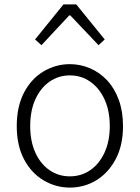

<svg xmlns="http://www.w3.org/2000/svg" viewBox="-20 -838 634 871"><path d="M297 13Q233 13 177.5 -20Q122 -53 89 -115.5Q56 -178 56 -266Q56 -355 89 -418Q122 -481 177.5 -514Q233 -547 297 -547Q345 -547 389 -528Q433 -509 466.5 -473Q500 -437 519 -384.5Q538 -332 538 -266Q538 -178 504.5 -115.5Q471 -53 416.5 -20Q362 13 297 13ZM297 -38Q349 -38 390 -66.5Q431 -95 454.5 -146.5Q478 -198 478 -266Q478 -335 454.5 -386.5Q431 -438 390 -467Q349 -496 297 -496Q245 -496 204 -467Q163 -438 140 -386.5Q117 -335 117 -266Q117 -198 140 -146.5Q163 -95 204 -66.5Q245 -38 297 -38ZM139 -659 268 -818H326L455 -659L427 -633L299 -768H294L168 -633Z"/></svg>

Font: Noto Sans SC Thin Light
Style: Regular
Weight: 300
Version: Version 2.004-H2;hotconv 1.0.118;makeotfexe 2.5.65603